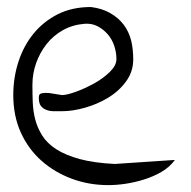

<svg xmlns="http://www.w3.org/2000/svg" viewBox="-20 -538 556 558"><path d="M18.6 -261.7Q18.6 -312.5 33.7 -358.9Q48.8 -405.3 77.6 -440.4Q106.4 -475.6 147.9 -496.6Q189.5 -517.6 244.1 -517.6Q276.4 -513.7 300.3 -500Q324.2 -486.3 339.4 -466.3Q354.5 -446.3 361.3 -419.9Q367.2 -394.5 367.2 -365.2Q367.2 -330.1 346.7 -301.8Q326.2 -273.4 294.9 -254.4Q263.7 -235.4 227.5 -225.1Q191.4 -214.8 160.2 -214.8Q148.4 -214.8 136.2 -214.8Q124 -214.8 114.3 -218.8Q104.5 -222.7 98.6 -230.5Q92.8 -238.3 92.8 -253.9Q92.8 -258.8 94.2 -262.2Q95.7 -265.6 102.5 -267.1Q109.4 -268.6 123 -267.6Q136.7 -265.6 160.2 -261.7Q173.8 -261.7 199.7 -271Q225.6 -280.3 252.4 -294.9Q279.3 -309.6 298.8 -328.6Q318.4 -347.7 318.4 -366.2Q318.4 -385.7 312 -404.8Q305.7 -423.8 293 -438.5Q280.3 -453.1 263.2 -461.9Q246.1 -470.7 224.6 -468.8Q190.4 -465.8 162.6 -450.2Q134.8 -434.6 115.2 -409.7Q95.7 -384.8 85 -354.5Q74.2 -324.2 74.2 -291Q74.2 -265.6 75.2 -240.2Q76.2 -214.8 82.5 -190.4Q88.9 -166 103 -143.6Q117.2 -121.1 144 -104Q170.9 -86.9 211.9 -75.7Q252.9 -64.5 313.5 -61.5L488.3 -73.2Q472.7 -51.8 448.7 -38.1Q424.8 -24.4 397.9 -16.1Q371.1 -7.8 344.7 -3.9Q318.4 0 294.9 0Q238.3 0 188.5 -18.6Q138.7 -37.1 100.6 -70.8Q62.5 -104.5 40.5 -152.8Q18.6 -201.2 18.6 -261.7Z"/></svg>

Font: Indie Flower
Style: Regular
Weight: 400
Designer: Kimberly Geswein
Foundry: Kimberly Geswein
Version: Version 1.001 2010